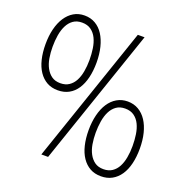

<svg xmlns="http://www.w3.org/2000/svg" viewBox="-145 -952 1059 1096"><g transform="rotate(20 385.0 -404.5)"><path d="M740 -213Q740 -163 730 -121.5Q720 -80 700 -50.5Q680 -21 651 -5Q622 11 584 11Q546 11 517.5 -5Q489 -21 469 -50.5Q449 -80 439 -121.5Q429 -163 429 -213Q429 -263 439.5 -305.5Q450 -348 470 -378.5Q490 -409 519 -426Q548 -443 584 -443Q621 -443 650 -426Q679 -409 699 -378.5Q719 -348 729.5 -306Q740 -264 740 -213ZM696 -213Q696 -249 691 -282.5Q686 -316 673.5 -342Q661 -368 639 -384Q617 -400 584 -400Q552 -400 530.5 -384.5Q509 -369 496 -343Q483 -317 477.5 -283Q472 -249 472 -213Q472 -177 477.5 -144.5Q483 -112 496.5 -87Q510 -62 531 -47Q552 -32 584 -32Q615 -32 636.5 -46.5Q658 -61 671 -85.5Q684 -110 690 -143Q696 -176 696 -213ZM548 -820 264 10H223L507 -820ZM340 -590Q340 -540 330 -498.5Q320 -457 300.5 -427.5Q281 -398 252 -382Q223 -366 185 -366Q147 -366 118.5 -382Q90 -398 70 -427.5Q50 -457 40 -498.5Q30 -540 30 -590Q30 -641 40.5 -683Q51 -725 71 -755.5Q91 -786 119.5 -803Q148 -820 185 -820Q222 -820 251 -803Q280 -786 299.5 -755.5Q319 -725 329.5 -683Q340 -641 340 -590ZM297 -590Q297 -626 292 -659.5Q287 -693 274.5 -719Q262 -745 240 -761Q218 -777 185 -777Q153 -777 131.5 -761.5Q110 -746 97 -720Q84 -694 78.5 -660.5Q73 -627 73 -590Q73 -554 78.5 -521.5Q84 -489 97.5 -464Q111 -439 132 -424Q153 -409 185 -409Q216 -409 237.5 -423.5Q259 -438 272 -462.5Q285 -487 291 -520Q297 -553 297 -590Z"/></g></svg>

Font: TypoPRO Sinkin Sans
Style: 200 X Light
Weight: 200
Designer: Keith Bates
Foundry: K-Type
Version: Sinkin Sans (version 1.0)  by Keith Bates   •   © 2014   www